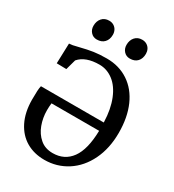

<svg xmlns="http://www.w3.org/2000/svg" viewBox="-228 -1093 1111 1229"><g transform="rotate(30 327.0 -478.5)"><path d="M211.4 -968.3H211.9Q231.4 -968.3 246.3 -959Q261.2 -949.7 269 -934.1Q276.4 -918.9 276.4 -901.4Q276.4 -866.2 256.6 -845Q236.8 -823.7 201.2 -823.7H200.7Q174.3 -823.7 157 -842.8Q139.6 -861.8 139.6 -890.1Q139.6 -924.3 158.9 -946.3Q178.2 -968.3 211.4 -968.3ZM455.1 -968.3H455.6Q475.6 -968.3 490.5 -959Q505.4 -949.7 513.2 -934.1Q520.5 -918.9 520.5 -901.4Q520.5 -866.2 501 -845Q481.4 -823.7 445.8 -823.7H445.3Q418.5 -823.7 401.1 -842.8Q383.8 -861.8 383.8 -890.1Q383.8 -924.3 403.1 -946.3Q422.4 -968.3 455.1 -968.3ZM42 -386.2H506.3V-389.6Q503.4 -483.4 475.3 -553Q447.3 -622.6 400.4 -658.2Q354 -693.4 298.8 -693.4Q195.8 -693.4 148.9 -638.7L127.9 -562.5L56.2 -564L61 -712.4Q73.7 -712.9 86.9 -715.3Q100.1 -717.8 128.9 -725.1Q183.1 -738.8 224.1 -744.9Q265.1 -751 319.3 -751Q410.2 -751 479.2 -705.3Q548.3 -659.7 585.9 -574.7Q623 -490.2 623 -376.5Q623 -262.2 580.3 -173.8Q537.6 -85.4 461.9 -36.6Q386.7 11.2 295.9 11.2Q219.2 11.2 161.1 -22.9Q103 -57.1 69.8 -123Q36.1 -189.9 35.6 -282.7Q35.6 -324.2 36.9 -347.4Q38.1 -370.6 42 -386.2ZM155.3 -325.2Q152.3 -298.3 152.3 -272.5Q152.3 -216.8 170.9 -166.7Q189.5 -116.7 226.1 -85.4Q263.2 -52.7 320.3 -52.7Q407.2 -52.7 455.8 -119.6Q504.4 -186.5 507.3 -325.2Z"/></g></svg>

Font: Merriweather
Style: Regular
Weight: 400
Designer: Eben Sorkin
Foundry: Eben Sorkin
Version: Version 1.584; ttfautohint (v1.8.1)